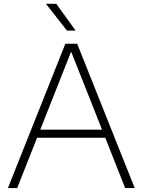

<svg xmlns="http://www.w3.org/2000/svg" viewBox="-20 -964 730 984"><path d="M20.5 0 315 -740H375.5L670.5 0H621.5L519.5 -258H170L68 0ZM186.5 -299.5H503L344.5 -699.5ZM323.5 -807 215.5 -944.5H268.5L367.5 -807Z"/></svg>

Font: Encode Sans SemiExpanded SemiExpanded ExtraLight
Style: Regular
Weight: 200
Width: 6
Designer: Multiple Designers
Foundry: Impallari Type
Version: Version 3.000; ttfautohint (v1.8.3) -l 8 -r 50 -G 200 -x 14 